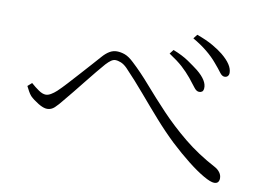

<svg xmlns="http://www.w3.org/2000/svg" viewBox="-69 -796 1138 824"><g transform="rotate(10 500.0 -384.5)"><path d="M874 -534Q863 -534 852.5 -548.5Q842 -563 823 -585Q804 -608 776.5 -630.5Q749 -653 714 -673L728 -691Q770 -676 798.5 -659.5Q827 -643 844 -629Q893 -589 893 -554Q893 -545 888 -539.5Q883 -534 874 -534ZM778 -451Q766 -451 755 -466Q744 -481 726 -503Q707 -526 685 -546Q663 -566 625 -591L639 -609Q680 -593 707 -574.5Q734 -556 752 -542Q800 -503 797 -469Q796 -459 791 -455Q786 -451 778 -451ZM909 -78Q894 -78 862.5 -96Q831 -114 791 -145.5Q751 -177 708 -217Q665 -258 623 -305.5Q581 -353 539 -402.5Q497 -452 453 -498Q439 -512 425.5 -517.5Q412 -523 401 -523Q392 -523 382.5 -516.5Q373 -510 361 -497Q348 -482 328.5 -458.5Q309 -435 288.5 -409Q268 -383 248 -358.5Q228 -334 213 -316Q194 -292 180 -279Q166 -266 148 -266Q132 -266 109 -280Q86 -294 72 -308Q65 -316 59 -327Q53 -338 48 -348L66 -364Q84 -348 101 -336.5Q118 -325 132 -325Q142 -325 154 -332Q166 -339 178 -350Q195 -366 216 -389Q237 -412 260 -437.5Q283 -463 304 -486.5Q325 -510 340 -527Q354 -543 369 -552Q384 -561 401 -561Q418 -561 436 -554.5Q454 -548 476 -527Q515 -491 557 -442.5Q599 -394 649 -341Q699 -288 760.5 -237.5Q822 -187 901 -145Q914 -138 922.5 -126.5Q931 -115 931 -101Q931 -91 926 -84.5Q921 -78 909 -78Z"/></g></svg>

Font: Noto Serif SC ExtraLight
Style: Regular
Weight: 200
Designer: Ryoko NISHIZUKA 西塚涼子 (kana & ideographs); Frank Grießhammer (Latin, Greek & Cyrillic); Wenlong ZHANG 张文龙 (bopomofo); San
Foundry: Adobe
Version: Version 2.002-H1;hotconv 1.1.0;makeotfexe 2.6.0